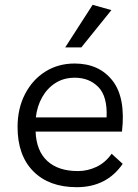

<svg xmlns="http://www.w3.org/2000/svg" viewBox="-20 -770 575 798"><path d="M299 8Q184 8 118.5 -58Q53 -124 53 -242Q53 -319 84 -379Q115 -439 168.5 -472.5Q222 -506 290 -506Q392 -506 447.5 -435Q503 -364 487 -223H128Q131 -143 176.5 -101Q222 -59 304 -59Q344 -59 381 -76.5Q418 -94 444 -131L490 -89Q423 8 299 8ZM291 -447Q245 -447 210.5 -425Q176 -403 155 -365.5Q134 -328 129 -282H423Q427 -369 389 -408Q351 -447 291 -447ZM251 -573 365 -750 443 -728 318 -573Z"/></svg>

Font: LivvicRegular
Style: Regular
Weight: 400
Designer: Jacques Le Bailly, Baron von Fonthausen
Version: Version 1.001; ttfautohint (v1.8.2)